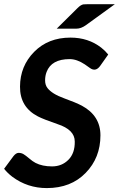

<svg xmlns="http://www.w3.org/2000/svg" viewBox="-25 -915 583 942"><path d="M316.9 -625Q227.5 -625 203.6 -562Q196.3 -543 196.3 -520.5Q196.3 -498 208 -482.9Q230.5 -454.1 288.6 -433.1Q346.7 -412.1 376.5 -396.5Q467.8 -347.2 467.8 -251Q467.8 -141.1 395.5 -66.9Q323.2 7.8 204.6 7.8Q109.9 7.8 35.2 -47.9Q12.2 -65.4 -4.9 -86.9L41 -148.9Q53.7 -165 66.4 -165Q79.6 -165 90.3 -158.7Q101.1 -152.3 118.2 -137.7Q135.3 -123 149.4 -115.7Q182.6 -98.6 230.5 -98.6Q278.3 -98.6 310.5 -130.9Q342.8 -163.1 341.8 -220.7Q341.8 -278.8 256.8 -306.2Q187.5 -330.1 161.1 -343.8Q72.3 -389.6 73.2 -490.2Q73.7 -590.8 142.6 -660.6Q211.4 -730.5 320.8 -730.5Q408.2 -730.5 471.7 -681.2Q491.2 -666 505.9 -647.5L467.3 -592.8Q444.8 -560.5 416 -581.5Q405.3 -589.4 391.1 -599.1Q352.1 -625 316.9 -625ZM350.1 -774.4H253.4L355.5 -875.5Q372.1 -892.1 384.8 -893.6Q397 -894.5 407.2 -894.5H538.6L396.5 -791.5Q372.6 -774.4 350.1 -774.4Z"/></svg>

Font: Lato-BoldItalic
Style: Bold Italic
Weight: 700
Italic angle: -7°
Designer: Lukasz Dziedzic
Foundry: tyPoland Lukasz Dziedzic
Version: Version 1.104; Western+Polish opensource